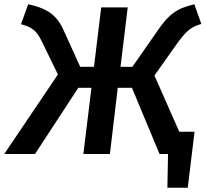

<svg xmlns="http://www.w3.org/2000/svg" viewBox="-35 -726 969 905"><path d="M693 -370 810 -105H882L850 159H754L757 0H717L587 -312H520L483 0H358L396 -312H334L130 0H-15L238 -375L160 -535Q151 -553 142.5 -565Q134 -577 122.5 -586Q111 -595 97 -601Q83 -607 64 -612L98 -706Q168 -691 205 -663Q242 -635 265 -583L343 -411H408L442 -691H567L533 -411H589L697 -566Q721 -602 740.5 -625Q760 -648 780.5 -663.5Q801 -679 824.5 -688.5Q848 -698 881 -706L914 -613Q896 -608 882 -601.5Q868 -595 854.5 -584Q841 -573 826 -555Q811 -537 792 -510Z"/></svg>

Font: Xgbmvzvtohvqztyvzapvmeyoton
Style: Regular
Weight: 500
Italic angle: -8°
Designer: Carrois Corporate & Edenspiekermann
Foundry: Carrois Corporate GbR & Edenspiekermann AG
Version: Version 2.001